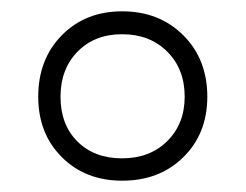

<svg xmlns="http://www.w3.org/2000/svg" viewBox="-20 -887 430 336"><path d="M46.9 -717.8Q46.9 -783.2 88.1 -825.2Q129.4 -867.2 193.8 -867.2Q258.8 -867.2 300.8 -825.2Q342.8 -783.2 342.8 -717.8Q342.8 -653.3 301 -612.1Q259.3 -570.8 193.8 -570.8Q129.4 -570.8 88.1 -612.1Q46.9 -653.3 46.9 -717.8ZM85.9 -717.8Q85.9 -668.9 115.5 -639.4Q145 -609.9 193.8 -609.9Q242.2 -609.9 272.7 -640.1Q303.2 -670.4 303.2 -717.8Q303.2 -766.1 272.7 -796.6Q242.2 -827.1 193.8 -827.1Q145.5 -827.1 115.7 -796.6Q85.9 -766.1 85.9 -717.8Z"/></svg>

Font: Sporting Grotesque
Style: Gras
Weight: 700
Designer: Lucas LE BIHAN
Foundry: Lucas LE BIHAN
Version: Version 1.001